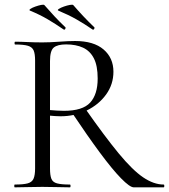

<svg xmlns="http://www.w3.org/2000/svg" viewBox="-20 -804 725 824"><path d="M554 0Q537.4 0 499.5 -38.7Q461.6 -77.4 408.2 -149.6Q354.8 -221.8 288.6 -320.8L345.4 -338.4Q430.2 -217.4 489.5 -145.6Q548.8 -73.8 594.4 -42.9Q640 -12 682.4 -12Q685.2 -12 685.2 -6Q685.2 0 682.4 0Q632.4 0 600.8 0Q569.2 0 554 0ZM302.2 -628Q382.2 -628 424.5 -591.7Q466.8 -555.4 466.8 -496.2Q466.8 -442 435.4 -398.5Q404 -355 352.5 -330Q301 -305 240 -305Q230 -305 217.5 -305.8Q205 -306.6 194.6 -307.6V-81Q194.6 -52 200.4 -37Q206.2 -22 224.8 -17Q243.4 -12 280 -12Q282.8 -12 282.8 -6Q282.8 0 280 0Q255.6 0 226.4 -1Q197.2 -2 161.6 -2Q128.8 -2 98.3 -1Q67.8 0 43.4 0Q41.2 0 41.2 -6Q41.2 -12 43.4 -12Q80 -12 98.6 -17Q117.2 -22 123.9 -37Q130.6 -52 130.6 -81V-544Q130.6 -573 124.4 -587.5Q118.2 -602 100 -607.5Q81.8 -613 45.2 -613Q42.4 -613 42.4 -619Q42.4 -625 45.2 -625Q68.8 -625 98.8 -623.5Q128.8 -622 161.6 -622Q193 -622 233.7 -625Q274.4 -628 302.2 -628ZM399.2 -467Q399.2 -522 382.8 -553.8Q366.4 -585.6 336.2 -599.5Q306 -613.4 263.8 -613.4Q227 -613.4 210.8 -600Q194.6 -586.6 194.6 -542V-331.6Q208.6 -330.4 225 -329.4Q241.4 -328.4 254.2 -328.4Q334.8 -328.4 367 -363.7Q399.2 -399 399.2 -467ZM376.8 -677.6Q381 -674.8 384 -679.6Q387 -684.4 384.8 -686.8Q359 -711.6 337.2 -734.8Q315.4 -758 294.8 -781.8Q292 -785.2 279.9 -782.9Q267.8 -780.6 254.3 -775.9Q240.8 -771.2 232.8 -766Q224.8 -760.8 230.4 -758.4Q274.2 -740.2 307.9 -721Q341.6 -701.8 376.8 -677.6ZM252.8 -677.6Q257 -674.8 259.9 -679.6Q262.8 -684.4 260.8 -686.8Q234.8 -711.4 213.2 -734.7Q191.6 -758 170.8 -781.8Q168 -785.2 156.7 -782.9Q145.4 -780.6 131.9 -775.9Q118.4 -771.2 110.8 -766Q103.2 -760.8 108.8 -758.4Q151 -741 184.3 -721.4Q217.6 -701.8 252.8 -677.6Z"/></svg>

Font: Cormorant Garamond Light
Style: Regular
Weight: 300
Designer: Christian Thalmann (Catharsis Fonts)
Foundry: Catharsis Fonts
Version: Version 4.001